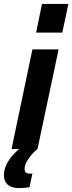

<svg xmlns="http://www.w3.org/2000/svg" viewBox="-73 -763 370 983"><path d="M112 -596 142 -743H277L246 -596ZM-14 0 93 -510H227L119 0ZM26 200Q-3 200 -20.5 191Q-38 182 -45.5 167Q-53 152 -53 133Q-53 97 -28.5 59Q-4 21 38 -10L119 0Q106 10 90.5 27Q75 44 64 64Q53 84 53 103Q53 114 59 120Q65 126 83 126Q85 126 86.5 126Q88 126 93 125L78 196Q68 197 53.5 198.5Q39 200 26 200Z"/></svg>

Font: Saira Condensed ExtraBold
Style: Italic
Weight: 800
Width: 3
Italic angle: -12°
Designer: Hector Gatti with collaboration of the Omnibus-Type team
Foundry: Omnibus-Type
Version: Version 1.101